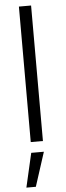

<svg xmlns="http://www.w3.org/2000/svg" viewBox="-63 -758 353 1027"><g transform="rotate(-5 113.0 -244.0)"><path d="M145.5 -727.5V0H80.1V-727.5ZM35.6 240.7 77.6 57.6H145.5L86.4 240.7Z"/></g></svg>

Font: Inter 17pt Light
Style: Regular
Weight: 300
Version: Version 4.001;git-66647c0bb